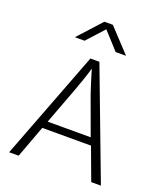

<svg xmlns="http://www.w3.org/2000/svg" viewBox="-152 -944 888 1044"><g transform="rotate(20 291.5 -422.0)"><path d="M270 -844H319L444 -710H384L294 -809L204 -710H148ZM267 -630H319L557 0H501L432 -186H150L81 0H26ZM166 -228H415L336 -444Q334 -450 329 -465Q324 -480 318 -499Q312 -518 305.5 -539Q299 -560 294 -578H292Q287 -560 280.5 -540Q274 -520 267.5 -501.5Q261 -483 255.5 -468Q250 -453 247 -444Z"/></g></svg>

Font: Mukta Mahee ExtraLight
Style: Regular
Weight: 275
Designer: Shuchita Grover, Noopur Datye, Girish Dalvi, Yashodeep Gholap
Foundry: Ek Type
Version: Version 2.538;PS 1.000;hotconv 16.6.51;makeotf.lib2.5.65220;